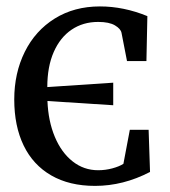

<svg xmlns="http://www.w3.org/2000/svg" viewBox="-20 -582 544 613"><path d="M454.5 -167.5 459 -33Q373.5 11.5 283.5 11.5Q201.5 11.5 143.5 -22Q85.5 -55.5 55.5 -117.5Q25.5 -179.5 25.5 -264.5Q25.5 -348.5 59 -416.2Q92.5 -484 154.8 -522.8Q217 -561.5 299 -561.5Q375 -561.5 450.5 -530.5L447.5 -387H385.5L368 -477Q365.5 -490 347 -501Q328.5 -512 293.5 -512Q245 -512 208.5 -487.2Q172 -462.5 151.5 -415.8Q131 -369 131 -304L341.5 -318V-246L131.5 -259.5Q134 -195.5 155 -145.2Q176 -95 211.8 -66.8Q247.5 -38.5 293.5 -38.5Q316.5 -38.5 338.8 -44.5Q361 -50.5 374 -59L394.5 -167.5Z"/></svg>

Font: Merriweather 12pt
Style: Regular
Weight: 400
Designer: Eben Sorkin
Foundry: Eben Sorkin
Version: Version 2.100